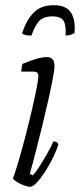

<svg xmlns="http://www.w3.org/2000/svg" viewBox="-20 -720 308 740"><path d="M95 0Q87 0 72.5 -5.5Q58 -11 45.5 -18.5Q33 -26 30 -32Q41 -62 54 -107Q67 -152 80 -202.5Q93 -253 104 -300.5Q115 -348 121.5 -382Q128 -416 128 -428Q128 -444 109 -444H62Q62 -450 63.5 -459.5Q65 -469 67 -474Q96 -486 119.5 -493Q143 -500 162 -500Q174 -500 182 -492Q190 -484 190 -466Q190 -452 183 -415Q176 -378 165 -329Q154 -280 141 -227.5Q128 -175 116 -128.5Q104 -82 95 -51L106 -44Q115 -52 129.5 -74.5Q144 -97 160 -124.5Q176 -152 186 -175Q200 -175 205 -164Q199 -143 185.5 -115Q172 -87 155.5 -61Q139 -35 123 -17.5Q107 0 95 0ZM101 -583Q72 -583 65 -592Q81 -641 109 -670.5Q137 -700 187 -700Q236 -700 254 -670.5Q272 -641 267 -592Q261 -589 252.5 -586Q244 -583 233 -583Q235 -627 223.5 -642Q212 -657 182 -657Q151 -657 134 -642Q117 -627 101 -583Z"/></svg>

Font: Texturina 72pt 72pt Thin
Style: Italic
Weight: 100
Italic angle: -11°
Designer: Guillermo Torres Carreño
Foundry: Omnibus-Type
Version: Version 1.002; ttfautohint (v1.8.3)